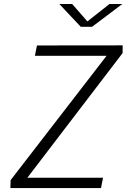

<svg xmlns="http://www.w3.org/2000/svg" viewBox="-20 -962 660 982"><path d="M169 -729.5 158.5 -676.5H525L34.5 -41L33 0H496.5L507 -53H120L607 -690.5L607.5 -730ZM283.5 -941.5H349L427 -852.5L540 -941.5H605.5L451 -825H393Z"/></svg>

Font: Monaspace Neon ExtraLight
Style: Italic
Weight: 200
Italic angle: -11°
Designer: Riley Cran & the Lettermatic Team
Foundry: Lettermatic
Version: Version 1.200 (Monaspace Neon)